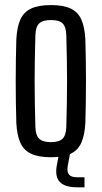

<svg xmlns="http://www.w3.org/2000/svg" viewBox="-20 -628 411 776"><path d="M186 7.5Q136 7.5 106 -6.5Q76 -20.5 62.2 -51.2Q48.5 -82 46 -131.5Q45 -169 44.2 -211.8Q43.5 -254.5 43.5 -299.2Q43.5 -344 44.2 -387Q45 -430 46 -468.5Q48.5 -518.5 62.2 -549Q76 -579.5 106 -593.5Q136 -607.5 186 -607.5Q236.5 -607.5 266 -593.2Q295.5 -579 309 -548.5Q322.5 -518 325 -468.5Q326 -431 326.8 -388Q327.5 -345 327.5 -300.8Q327.5 -256.5 326.8 -213.2Q326 -170 325 -131.5Q322.5 -82.5 309 -51.8Q295.5 -21 266 -6.8Q236.5 7.5 186 7.5ZM186 -53.5Q218.5 -53.5 232.8 -67.2Q247 -81 248 -115Q249.5 -166 250.2 -211.2Q251 -256.5 251 -300.2Q251 -344 250.2 -389.2Q249.5 -434.5 248 -485Q247 -519.5 233.2 -533.2Q219.5 -547 186 -547Q152.5 -547 138.2 -533.2Q124 -519.5 123 -485Q121.5 -434.5 120.8 -389.2Q120 -344 120 -300Q120 -256 120.8 -210.8Q121.5 -165.5 123 -115Q124 -81 138.5 -67.2Q153 -53.5 186 -53.5ZM321.5 129H292Q243 129 222.5 108.2Q202 87.5 209 44L218.5 -7H263L253.5 44Q250 67 259 77.8Q268 88.5 292 88.5H321.5Z"/></svg>

Font: Big Shoulders Display Thin Medium
Style: Regular
Weight: 500
Version: Version 2.002